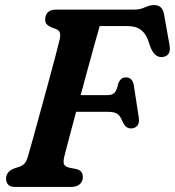

<svg xmlns="http://www.w3.org/2000/svg" viewBox="-20 -738 691 758"><path d="M158.5 -662Q159.5 -700 202.5 -700H506.5Q533.5 -700 552 -709Q570.5 -718 589.5 -718Q622 -718 628 -679.5L649.5 -558.5Q656 -517.5 622.5 -513Q590 -508.5 572.5 -556L564.5 -579.5Q555.5 -605.5 536.2 -620.2Q517 -635 483.5 -635H373.5Q365.5 -606.5 353.2 -562.8Q341 -519 326.8 -467Q312.5 -415 298.5 -362.5H405.5Q421.5 -362.5 431.2 -371Q441 -379.5 446.5 -407.5Q456 -432.5 476 -432.5Q504.5 -432.5 508.5 -399.5L528 -273.5Q531 -252 521.8 -241.5Q512.5 -231 497.5 -231Q485 -231 477 -238.5Q469 -246 463.5 -259Q454 -282 442.2 -289.2Q430.5 -296.5 406 -296.5H280.5Q265 -239 252.5 -192Q240 -145 234.5 -122.5Q229 -100.5 232.5 -90.2Q236 -80 255.5 -75.5L279.5 -71Q307 -65.5 307 -39.5Q307 -22 295.2 -11Q283.5 0 260 0H40.5Q19.5 0 11.8 -9.5Q4 -19 4 -33.5Q4.5 -61 36.5 -73L56 -79.5Q69 -84 77 -92.8Q85 -101.5 90.5 -121Q99.5 -152 112.8 -200Q126 -248 141.2 -303.5Q156.5 -359 171.2 -413.2Q186 -467.5 197.8 -512Q209.5 -556.5 215.5 -582Q219.5 -600 216.2 -609.2Q213 -618.5 202 -623L183 -630Q170.5 -635.5 164.2 -642.5Q158 -649.5 158.5 -662Z"/></svg>

Font: Fraunces 72pt SuperSoft SemiBold
Style: Italic
Weight: 600
Italic angle: -16°
Version: Version 1.000;[b76b70a41]